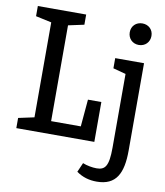

<svg xmlns="http://www.w3.org/2000/svg" viewBox="-100 -808 959 1115"><g transform="rotate(10 379.5 -250.5)"><path d="M400 -75H225V-640L318 -660V-720H33V-660L126 -640V-80L33 -60V0H493V-235H414ZM698 -500H528V-440L603 -420V15C603 125 582 149 532 149C507 149 474 143 450 133L426 188C462 214 502 225 546 225C661 225 698 149 698 15ZM649 -599C686 -599 713 -626 713 -663C713 -700 686 -726 649 -726C612 -726 585 -700 585 -663C585 -626 612 -599 649 -599Z"/></g></svg>

Font: Hermeneus One
Style: Regular
Weight: 400
Designer: Rodrigo Fuenzalida, Pablo Impallari
Foundry: Pablo Impallari, Rodrigo Fuenzalida
Version: Version 1.002